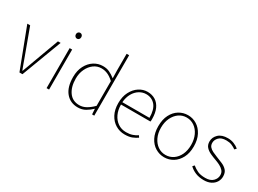

<svg xmlns="http://www.w3.org/2000/svg" viewBox="-37 -1349 2668 1987"><g transform="rotate(30 1297.0 -355.0)"><path d="M194 0 12 -478H46L160 -168Q172 -134 185 -99Q198 -64 210 -32H214Q226 -64 239 -99Q252 -134 264 -168L378 -478H410L230 0Z M518 0V-478H548V0ZM534 -600Q521 -600 511.5 -610Q502 -620 502 -636Q502 -651 511.5 -660.5Q521 -670 534 -670Q548 -670 557 -660.5Q566 -651 566 -636Q566 -620 557 -610Q548 -600 534 -600Z M896 12Q806 12 752 -52.5Q698 -117 698 -238Q698 -315 727.5 -371.5Q757 -428 805.5 -459Q854 -490 912 -490Q956 -490 989.5 -474.5Q1023 -459 1060 -430L1058 -520V-722H1088V0H1062L1058 -64H1056Q1026 -34 986 -11Q946 12 896 12ZM898 -16Q940 -16 979 -38Q1018 -60 1058 -100V-396Q1018 -432 983 -447Q948 -462 910 -462Q859 -462 818.5 -432Q778 -402 754 -351Q730 -300 730 -238Q730 -139 773.5 -77.5Q817 -16 898 -16Z M1456 12Q1396 12 1346.5 -18Q1297 -48 1267.5 -104Q1238 -160 1238 -238Q1238 -316 1267.5 -372.5Q1297 -429 1344 -459.5Q1391 -490 1444 -490Q1499 -490 1539.5 -464.5Q1580 -439 1602 -390Q1624 -341 1624 -270Q1624 -263 1624 -255Q1624 -247 1622 -238H1270Q1270 -174 1293.5 -124Q1317 -74 1359 -45Q1401 -16 1458 -16Q1499 -16 1532 -27Q1565 -38 1590 -56L1604 -34Q1577 -16 1543.5 -2Q1510 12 1456 12ZM1270 -266H1594Q1594 -365 1553 -413.5Q1512 -462 1444 -462Q1401 -462 1363 -438.5Q1325 -415 1300 -371Q1275 -327 1270 -266Z M1928 12Q1871 12 1822.5 -17.5Q1774 -47 1745 -103Q1716 -159 1716 -238Q1716 -318 1745 -374.5Q1774 -431 1822.5 -460.5Q1871 -490 1928 -490Q1985 -490 2033 -460.5Q2081 -431 2110.5 -374.5Q2140 -318 2140 -238Q2140 -159 2110.5 -103Q2081 -47 2033 -17.5Q1985 12 1928 12ZM1928 -16Q1979 -16 2020 -44Q2061 -72 2084.5 -122Q2108 -172 2108 -238Q2108 -304 2084.5 -354.5Q2061 -405 2020 -433.5Q1979 -462 1928 -462Q1877 -462 1836.5 -433.5Q1796 -405 1772 -354.5Q1748 -304 1748 -238Q1748 -172 1772 -122Q1796 -72 1836.5 -44Q1877 -16 1928 -16Z M2402 12Q2345 12 2301.5 -6Q2258 -24 2228 -54L2246 -74Q2276 -49 2311.5 -32.5Q2347 -16 2404 -16Q2464 -16 2495 -47Q2526 -78 2526 -118Q2526 -150 2507.5 -171Q2489 -192 2461.5 -206Q2434 -220 2406 -230Q2369 -243 2334 -259Q2299 -275 2276.5 -300Q2254 -325 2254 -366Q2254 -416 2292.5 -453Q2331 -490 2404 -490Q2443 -490 2477 -476.5Q2511 -463 2536 -442L2518 -422Q2494 -439 2467 -450.5Q2440 -462 2402 -462Q2342 -462 2314 -432.5Q2286 -403 2286 -368Q2286 -339 2302 -320.5Q2318 -302 2343.5 -289.5Q2369 -277 2398 -266Q2436 -251 2473 -235.5Q2510 -220 2534 -193.5Q2558 -167 2558 -120Q2558 -85 2540 -55Q2522 -25 2487 -6.5Q2452 12 2402 12Z"/></g></svg>

Font: Source Sans Variable
Style: Regular
Weight: 200
Designer: Paul D. Hunt
Foundry: Adobe Systems Incorporated
Version: Version 3.006;hotconv 1.0.111;makeotfexe 2.5.65597